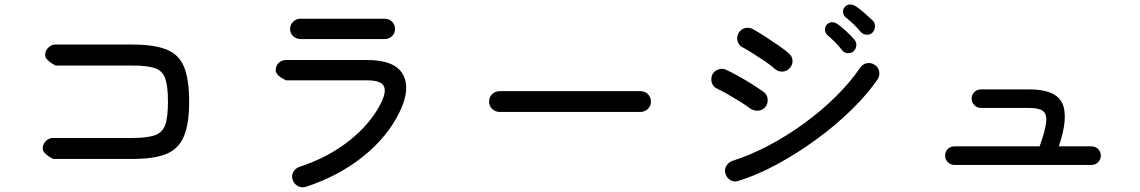

<svg xmlns="http://www.w3.org/2000/svg" viewBox="-20 -822 5040 849"><path d="M214.8 -119.1Q214.8 -119.1 203.6 -125.5Q192.4 -131.8 180.7 -142.6Q168.9 -153.3 168.9 -166Q168.9 -184.6 182.6 -198.2Q196.3 -211.9 214.8 -211.9H564.5Q629.9 -211.9 664.1 -223.6Q698.2 -235.4 710.4 -269Q722.7 -302.7 722.7 -372.1Q722.7 -441.4 710.4 -475.6Q698.2 -509.8 664.1 -521Q629.9 -532.2 565.4 -532.2H225.6Q225.6 -532.2 214.4 -538.6Q203.1 -544.9 191.4 -555.7Q179.7 -566.4 179.7 -579.1Q179.7 -597.7 193.4 -611.3Q207 -625 225.6 -625H565.4Q661.1 -625 716.3 -603Q771.5 -581.1 793.9 -525.9Q816.4 -470.7 816.4 -372.1Q816.4 -274.4 793 -218.8Q769.5 -163.1 715.3 -141.1Q661.1 -119.1 564.5 -119.1Z M1333 3.9Q1314.5 9.8 1297.4 1Q1280.3 -7.8 1274.4 -26.4Q1267.6 -43.9 1276.9 -61Q1286.1 -78.1 1303.7 -84Q1429.7 -125 1524.9 -200.2Q1620.1 -275.4 1666 -369.1Q1690.4 -418.9 1676.3 -442.9Q1662.1 -466.8 1603.5 -466.8H1245.1Q1245.1 -466.8 1233.4 -472.7Q1221.7 -478.5 1210.4 -488.8Q1199.2 -499 1199.2 -511.7Q1199.2 -531.2 1212.4 -543.9Q1225.6 -556.6 1245.1 -556.6H1603.5Q1725.6 -556.6 1761.2 -493.7Q1796.9 -430.7 1748 -329.1Q1694.3 -216.8 1585.4 -129.9Q1476.6 -43 1333 3.9ZM1308.6 -649.4Q1290 -649.4 1276.4 -662.1Q1262.7 -674.8 1262.7 -694.3Q1262.7 -712.9 1276.4 -726.1Q1290 -739.3 1308.6 -739.3H1680.7Q1700.2 -739.3 1713.4 -726.1Q1726.6 -712.9 1726.6 -694.3Q1726.6 -674.8 1713.4 -662.1Q1700.2 -649.4 1680.7 -649.4Z M2189.5 -327.1Q2169.9 -327.1 2156.2 -340.3Q2142.6 -353.5 2142.6 -373Q2142.6 -392.6 2156.2 -405.8Q2169.9 -418.9 2189.5 -418.9H2811.5Q2831.1 -418.9 2844.7 -405.8Q2858.4 -392.6 2858.4 -373Q2858.4 -353.5 2844.7 -340.3Q2831.1 -327.1 2811.5 -327.1Z M3246.1 -22.5Q3227.5 -15.6 3210.9 -24.9Q3194.3 -34.2 3188.5 -51.8Q3181.6 -70.3 3190.9 -86.9Q3200.2 -103.5 3217.8 -110.4Q3295.9 -134.8 3377.4 -177.7Q3459 -220.7 3535.6 -276.4Q3612.3 -332 3676.3 -395.5Q3740.2 -459 3784.2 -523.4Q3794.9 -539.1 3813.5 -542.5Q3832 -545.9 3847.7 -535.2Q3864.3 -525.4 3867.7 -506.3Q3871.1 -487.3 3860.4 -470.7Q3815.4 -405.3 3745.1 -336.4Q3674.8 -267.6 3589.8 -205.6Q3504.9 -143.6 3416.5 -95.7Q3328.1 -47.9 3246.1 -22.5ZM3297.9 -341.8Q3283.2 -353.5 3254.9 -371.1Q3226.6 -388.7 3197.8 -405.3Q3168.9 -421.9 3151.4 -429.7Q3132.8 -438.5 3127.4 -456.5Q3122.1 -474.6 3129.9 -492.2Q3138.7 -508.8 3156.7 -515.1Q3174.8 -521.5 3192.4 -512.7Q3215.8 -502 3248 -483.9Q3280.3 -465.8 3310.1 -446.8Q3339.8 -427.7 3358.4 -414.1Q3373 -402.3 3374.5 -382.8Q3376 -363.3 3363.3 -347.7Q3350.6 -334 3332.5 -332.5Q3314.5 -331.1 3297.9 -341.8ZM3406.2 -517.6Q3391.6 -531.2 3364.3 -549.8Q3336.9 -568.4 3309.1 -585.9Q3281.2 -603.5 3262.7 -613.3Q3246.1 -622.1 3241.2 -641.1Q3236.3 -660.2 3246.1 -675.8Q3255.9 -693.4 3274.4 -697.8Q3293 -702.1 3308.6 -693.4Q3332 -680.7 3362.3 -661.1Q3392.6 -641.6 3422.4 -621.1Q3452.1 -600.6 3468.8 -585Q3483.4 -573.2 3484.4 -553.7Q3485.4 -534.2 3470.7 -519.5Q3458 -505.9 3439 -505.4Q3419.9 -504.9 3406.2 -517.6ZM3837.9 -677.7Q3828.1 -668 3812.5 -668.5Q3796.9 -668.9 3787.1 -679.7Q3772.5 -697.3 3754.9 -714.4Q3737.3 -731.4 3719.7 -745.1Q3710 -752.9 3708 -767.1Q3706.1 -781.2 3715.8 -791Q3725.6 -802.7 3739.3 -802.2Q3752.9 -801.8 3764.6 -793.9Q3780.3 -784.2 3801.8 -765.1Q3823.2 -746.1 3838.9 -731.4Q3849.6 -720.7 3849.1 -705.1Q3848.6 -689.5 3837.9 -677.7ZM3754.9 -595.7Q3744.1 -585.9 3728.5 -586.9Q3712.9 -587.9 3704.1 -599.6Q3690.4 -617.2 3673.3 -634.8Q3656.2 -652.3 3638.7 -667Q3628.9 -675.8 3627.9 -689.5Q3627 -703.1 3636.7 -713.9Q3648.4 -724.6 3661.6 -723.6Q3674.8 -722.7 3685.5 -713.9Q3701.2 -703.1 3722.2 -683.6Q3743.2 -664.1 3756.8 -648.4Q3767.6 -636.7 3766.6 -621.6Q3765.6 -606.4 3754.9 -595.7Z M4200.2 -92.8Q4182.6 -92.8 4170.9 -105Q4159.2 -117.2 4159.2 -133.8Q4159.2 -151.4 4170.9 -163.1Q4182.6 -174.8 4200.2 -174.8H4577.1Q4602.5 -246.1 4606 -282.7Q4609.4 -319.3 4590.8 -332Q4572.3 -344.7 4531.2 -344.7H4317.4Q4300.8 -344.7 4288.6 -356.9Q4276.4 -369.1 4276.4 -385.7Q4276.4 -403.3 4288.6 -415Q4300.8 -426.8 4317.4 -426.8H4531.2Q4647.5 -426.8 4676.8 -366.2Q4706.1 -305.7 4662.1 -174.8H4806.6Q4824.2 -174.8 4835.9 -163.1Q4847.7 -151.4 4847.7 -133.8Q4847.7 -117.2 4835.9 -105Q4824.2 -92.8 4806.6 -92.8Z"/></svg>

Font: KTXP_ComRound
Style: Medium
Weight: 500
Version: Version 1.01;May 16, 2022;FontCreator 13.0.0.2683 64-bit